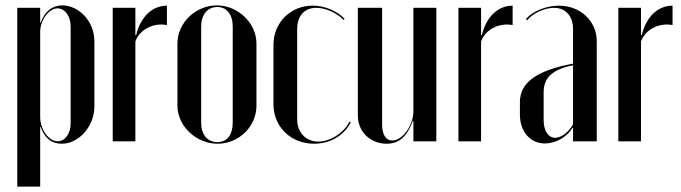

<svg xmlns="http://www.w3.org/2000/svg" viewBox="-20 -524 2525 712"><path d="M44 168H129V-53H131C145 -11 173 9 209 9C272 9 330 -55 330 -129V-372C330 -443 274 -504 211 -504C175 -504 146 -483 131 -440H129V-495H44ZM129 -90V-406C129 -449 161 -493 193 -493C221 -493 242 -464 242 -426V-66C242 -29 221 0 194 0C161 0 129 -44 129 -90Z M398 -495V0H482V-370C497 -414 549 -441 599 -431V-503C544 -503 501 -461 485 -394H482V-495Z M784 -504C705 -504 638 -439 638 -363V-132C638 -57 707 9 787 9C866 9 931 -55 931 -132V-363C931 -438 863 -504 784 -504ZM786 -498C821 -498 843 -470 843 -426V-69C843 -24 822 3 786 3C749 3 726 -25 726 -69V-426C726 -469 749 -498 786 -498Z M994 -357V-138C994 -54 1058 9 1145 9C1204 9 1256 -21 1281 -71L1276 -73C1255 -31 1205 1 1160 1C1114 1 1082 -33 1082 -82V-416C1082 -465 1109 -495 1153 -495C1187 -495 1230 -476 1254 -450L1258 -454C1230 -484 1184 -503 1139 -503C1057 -503 994 -440 994 -357Z M1511 -76H1513V0H1598V-495H1513V-111C1513 -60 1473 -3 1435 -3C1411 -3 1397 -24 1397 -63V-495H1307V-95C1307 -36 1353 9 1414 9C1460 9 1490 -18 1511 -76Z M1680 -495V0H1764V-370C1779 -414 1831 -441 1881 -431V-503C1826 -503 1783 -461 1767 -394H1764V-495Z M1908 -99C1908 -36 1946 8 2001 8C2040 8 2082 -15 2103 -50H2105V0H2193V-371C2193 -446 2132 -503 2053 -503C2005 -503 1954 -482 1930 -453L1935 -449C1954 -474 1999 -495 2035 -495C2077 -495 2105 -464 2105 -417V-288C1970 -263 1908 -218 1908 -145ZM2039 -13C2013 -13 1996 -39 1996 -79V-182C1996 -238 2031 -267 2105 -282V-63C2089 -34 2061 -13 2039 -13Z M2273 -495V0H2357V-370C2372 -414 2424 -441 2474 -431V-503C2419 -503 2376 -461 2360 -394H2357V-495Z"/></svg>

Font: Moniqa SemBd Display
Style: Regular
Weight: 600
Designer: Rajesh Rajput
Foundry: Rajesh Rajput
Version: Version 1.000